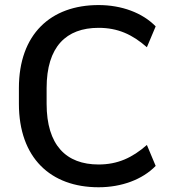

<svg xmlns="http://www.w3.org/2000/svg" viewBox="-20 -749 692 778"><path d="M379.4 -636.2C457 -636.2 515.6 -609.9 575.2 -557.6L610.8 -642.1C557.1 -697.3 472.7 -728.5 379.4 -728.5C185.5 -728.5 56.6 -610.4 56.6 -392.1V-328.6C56.6 -108.9 185.5 9.8 379.4 9.8C472.7 9.8 557.1 -21.5 610.8 -76.7L575.2 -161.6C515.6 -109.4 456.5 -82.5 379.4 -82.5C248 -82.5 168.9 -160.6 168.9 -328.6V-392.1C168.9 -559.6 248 -636.2 379.4 -636.2Z"/></svg>

Font: Winston Medium
Style: Regular
Weight: 500
Designer: Vernon Adams, Kim Jin-seong, David Berlow, Cristiano Sobral
Foundry: The Winston Project Authors
Version: Version 3.004